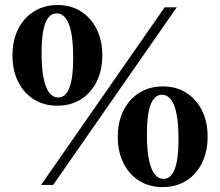

<svg xmlns="http://www.w3.org/2000/svg" viewBox="-20 -734 873 762"><path d="M143 0 633.5 -705H681.5L191 0ZM211 -347Q240.5 -347 255.5 -386Q270.5 -425 270.5 -502Q270.5 -568 262.2 -607.2Q254 -646.5 239.2 -663.8Q224.5 -681 205 -681Q175 -681 160 -642.2Q145 -603.5 145 -526Q145 -460.5 153.5 -421.2Q162 -382 176.8 -364.5Q191.5 -347 211 -347ZM207.5 -314.5Q154.5 -314.5 114.5 -339.5Q74.5 -364.5 52 -409.5Q29.5 -454.5 29.5 -514Q29.5 -573.5 52 -618.5Q74.5 -663.5 115 -688.8Q155.5 -714 208.5 -714Q261.5 -714 301.2 -688.8Q341 -663.5 363.5 -618.8Q386 -574 386 -514.5Q386 -455 363.5 -409.8Q341 -364.5 300.8 -339.5Q260.5 -314.5 207.5 -314.5ZM629 -24Q658.5 -24 673.5 -63Q688.5 -102 688.5 -179Q688.5 -245 680.2 -284.2Q672 -323.5 657.2 -340.8Q642.5 -358 623 -358Q593 -358 578 -319.2Q563 -280.5 563 -203Q563 -137.5 571.5 -98.2Q580 -59 594.8 -41.5Q609.5 -24 629 -24ZM625.5 8.5Q572.5 8.5 532.5 -16.5Q492.5 -41.5 470 -86.5Q447.5 -131.5 447.5 -191Q447.5 -250.5 470 -295.5Q492.5 -340.5 533 -365.8Q573.5 -391 626.5 -391Q679.5 -391 719.2 -365.8Q759 -340.5 781.5 -295.8Q804 -251 804 -191.5Q804 -132 781.5 -86.8Q759 -41.5 718.8 -16.5Q678.5 8.5 625.5 8.5Z"/></svg>

Font: Newsreader 60pt
Style: Bold
Weight: 700
Designer: Hugues Gentile
Foundry: Production Type
Version: Version 1.003